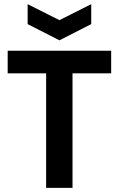

<svg xmlns="http://www.w3.org/2000/svg" viewBox="-20 -904 571 924"><path d="M202 0V-660H329V0ZM17 -551V-660H515V-551ZM113 -884 266 -807 419 -884V-788L266 -710L113 -788Z"/></svg>

Font: Bricolage Grotesque 60pt SemiBold
Style: Regular
Weight: 600
Version: Version 1.001;gftools[0.9.33.dev8+g029e19f]